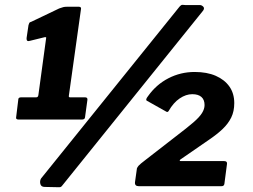

<svg xmlns="http://www.w3.org/2000/svg" viewBox="-20 -771 1047 795"><path d="M332 -368Q343 -368 342 -358L332 -285Q331 -276 319 -276H57Q44 -276 47 -287L56 -361Q57 -368 68 -368H130Q138 -368 139 -378L171 -613Q173 -618 165 -617L104 -602Q89 -597 90 -613L98 -667Q100 -674 101.5 -676.5Q103 -679 110 -681L225 -736Q236 -740 242 -741.5Q248 -743 256 -743H307Q318 -743 315 -731L265 -374Q264 -368 270 -368H332ZM238 -3Q233 4 227.5 4Q222 4 212 4L165 3Q150 3 147 -9.5Q144 -22 150 -32L723 -743Q731 -752 736 -751Q741 -750 748 -750H808Q815 -750 821.5 -743.5Q828 -737 821 -727ZM709 -207Q755 -242 780.5 -264Q806 -286 816.5 -303Q827 -320 827 -336Q827 -358 814 -369.5Q801 -381 776 -381Q750 -381 724 -363.5Q698 -346 678 -311Q674 -305 668 -309L588 -354Q581 -358 593 -373Q627 -421 677.5 -447Q728 -473 786 -473Q837 -473 873.5 -457Q910 -441 930 -412.5Q950 -384 950 -344Q950 -310 937.5 -284.5Q925 -259 902 -237Q879 -215 845 -192L729 -112Q724 -109 724 -106.5Q724 -104 728 -104H908Q921 -104 920 -93L909 -9Q908 -5 905.5 -2.5Q903 0 896 0H555Q537 0 539 -17L547 -74Q549 -79 554 -85Q559 -91 584 -110Z"/></svg>

Font: Libre Franklin ExtraBold
Style: Italic
Weight: 800
Italic angle: -8°
Designer: Pablo Impallari, Rodrigo Fuenzalida, Nhung Nguyen
Foundry: Impallari Type
Version: Version 3.000